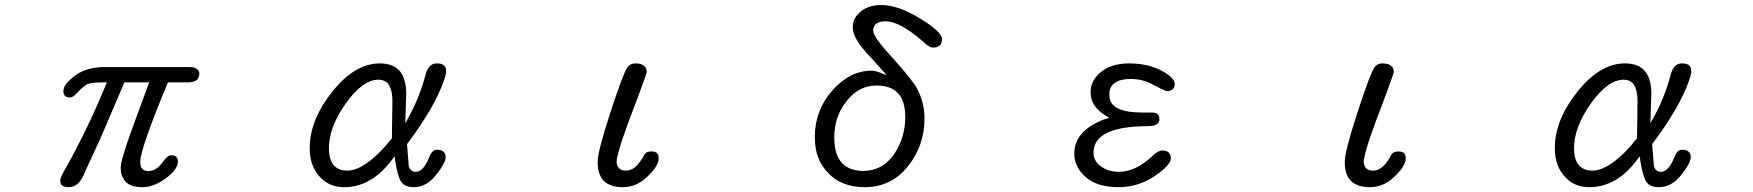

<svg xmlns="http://www.w3.org/2000/svg" viewBox="-20 -736 7040 771"><path d="M224.6 2Q230.5 15.6 255.9 15.6Q298.8 15.6 321.3 -45.9Q321.3 -46.9 384.8 -183.6L479.5 -405.3H579.1L513.7 -227.5Q464.8 -93.8 464.8 -63.5Q464.8 -43.9 468.8 -33.2Q475.6 -15.6 484.4 -5.9Q505.9 15.6 551.8 15.6Q597.7 15.6 646.5 -20.5Q694.3 -55.7 694.3 -87.9Q694.3 -99.6 688 -106Q681.6 -112.3 666 -112.3Q652.3 -112.3 631.8 -83Q606.4 -48.8 575.2 -48.8Q560.5 -48.8 551.8 -57.6Q543 -66.4 543 -85Q543 -137.7 654.3 -405.3H735.4Q770.5 -405.3 777.3 -425.8Q780.3 -431.6 780.3 -441.4Q780.3 -451.2 774.4 -456.1Q764.6 -466.8 740.2 -466.8H397.5Q324.2 -465.8 279.3 -430.7Q234.4 -397.5 234.4 -369.1Q235.4 -357.4 240.2 -351.6Q247.1 -344.7 262.7 -344.7Q272.5 -344.7 288.1 -361.3Q300.8 -375 305.2 -378.9Q309.6 -382.8 315.4 -387.7Q327.1 -397.5 337.9 -400.4Q358.4 -405.3 399.4 -405.3H409.2Q335 -223.6 247.1 -66.4Q234.4 -45.9 228 -31.2Q221.7 -16.6 221.7 -12.2Q221.7 -7.8 222.2 -5.9Q222.7 -3.9 223.1 -2Q223.6 0 224.6 2Z M1362.3 15.6Q1472.7 15.6 1555.7 -96.7L1564.5 -108.4L1566.4 -93.8Q1577.1 -24.4 1591.8 -4.9Q1606.4 15.6 1641.6 15.6Q1692.4 15.6 1731 -33.2Q1769.5 -82 1769.5 -104.5Q1769.5 -119.1 1761.7 -126Q1753.9 -134.8 1734.4 -134.8Q1714.8 -134.8 1703.1 -103.5Q1679.7 -45.9 1649.4 -45.9Q1637.7 -45.9 1630.9 -52.7Q1622.1 -60.5 1621.1 -73.2L1614.3 -157.2Q1724.6 -303.7 1761.7 -410.2Q1771.5 -436.5 1771.5 -450.2Q1771.5 -464.8 1763.2 -473.1Q1754.9 -481.4 1733.4 -481.4Q1700.2 -481.4 1688.5 -434.6Q1665 -345.7 1620.1 -263.7L1607.4 -241.2L1609.4 -306.6L1611.3 -361.3Q1610.4 -453.1 1549.8 -474.6Q1530.3 -481.4 1504.9 -481.4Q1405.3 -481.4 1314.5 -368.2Q1223.6 -253.9 1223.6 -141.6Q1223.6 -65.4 1268.6 -21.5Q1304.7 15.6 1362.3 15.6ZM1375 -50.8Q1341.8 -50.8 1323.2 -69.3Q1300.8 -91.8 1300.8 -141.6Q1300.8 -224.6 1368.2 -320.3Q1436.5 -416 1500 -416Q1521.5 -416 1535.2 -403.3Q1555.7 -381.8 1555.7 -329.1L1553.7 -180.7Q1527.3 -147.5 1503.9 -124Q1429.7 -50.8 1375 -50.8Z M2379.9 -85Q2379.9 -9.8 2435.5 8.8Q2454.1 15.6 2480.5 15.6Q2537.1 15.6 2580.1 -27.3Q2625 -69.3 2625 -100.6Q2625 -114.3 2618.2 -121.1Q2611.3 -127.9 2594.7 -127.9Q2573.2 -127.9 2565.4 -111.3Q2533.2 -50.8 2494.1 -50.8Q2475.6 -50.8 2465.8 -60.5Q2456.1 -70.3 2456.1 -87.4Q2456.1 -104.5 2477.5 -171.9Q2504.9 -252 2538.1 -336.9Q2573.2 -430.7 2577.1 -446.3Q2577.1 -461.9 2568.4 -469.7Q2557.6 -481.4 2531.2 -481.4Q2511.7 -481.4 2500 -466.8Q2481.4 -439.5 2430.7 -283.2Q2379.9 -127.9 2379.9 -85Z M3486.3 -612.3Q3486.3 -650.4 3536.1 -650.4Q3594.7 -650.4 3689.5 -566.4Q3689.5 -566.4 3689.5 -566.4Q3711.9 -544.9 3726.6 -544.9Q3739.3 -544.9 3745.1 -548.3Q3751 -551.8 3753.9 -553.7Q3762.7 -562.5 3762.7 -580.1Q3762.7 -592.8 3742.2 -612.8Q3721.7 -632.8 3675.8 -661.1Q3586.9 -715.8 3518.6 -715.8Q3460.9 -715.8 3428.7 -682.6Q3404.3 -659.2 3404.3 -626Q3404.3 -614.3 3408.7 -601.1Q3413.1 -587.9 3421.9 -573.2Q3439.5 -543.9 3474.6 -507.8L3541 -433.6L3516.6 -443.4Q3495.1 -452.1 3479.5 -452.1Q3392.6 -452.1 3322.3 -372.6Q3252 -293 3252 -186.5Q3252 -92.8 3306.6 -41L3308.6 -38.1Q3362.3 15.6 3451.2 15.6Q3559.6 15.6 3626 -68.4Q3692.4 -151.4 3692.4 -259.8Q3692.4 -323.2 3664.1 -377Q3647.5 -411.1 3567.4 -500Q3522.5 -548.8 3504.4 -575.2Q3486.3 -601.6 3486.3 -612.3ZM3447.3 -49.8Q3392.6 -49.8 3363.3 -79.1Q3330.1 -112.3 3330.1 -184.6Q3330.1 -267.6 3378.9 -329.1Q3427.7 -392.6 3500 -392.6Q3575.2 -392.6 3601.6 -338.9Q3615.2 -309.6 3615.2 -266.6Q3615.2 -184.6 3571.3 -118.2Q3524.4 -49.8 3447.3 -49.8Z M4371.1 -123Q4371.1 -229.5 4592.8 -229.5Q4619.1 -229.5 4628.9 -240.2Q4635.7 -246.1 4635.7 -256.8Q4635.7 -270.5 4628.9 -277.3Q4622.1 -284.2 4605.5 -284.2H4565.4Q4457 -284.2 4438.5 -332Q4434.6 -342.8 4434.6 -353Q4434.6 -363.3 4435.5 -371.1Q4446.3 -418.9 4520.5 -418.9Q4571.3 -418.9 4614.3 -393.6Q4658.2 -371.1 4664.1 -370.1Q4681.6 -370.1 4689.5 -377.9Q4697.3 -385.7 4697.3 -400.4Q4697.3 -413.1 4677.7 -430.7Q4613.3 -481.4 4514.6 -481.4Q4433.6 -481.4 4390.6 -437.5Q4359.4 -407.2 4359.4 -364.3Q4359.4 -307.6 4421.9 -270.5L4434.6 -262.7L4412.1 -255.9Q4293.9 -210 4293.9 -119.1Q4293.9 -65.4 4339.8 -24.9Q4385.7 15.6 4471.7 15.6Q4550.8 15.6 4617.2 -29.3Q4681.6 -73.2 4681.6 -99.6Q4681.6 -115.2 4673.3 -123.5Q4665 -131.8 4647.9 -131.8Q4630.9 -131.8 4609.4 -111.3Q4541 -45.9 4471.7 -45.9Q4430.7 -45.9 4397.5 -70.3Q4371.1 -90.8 4371.1 -123Z M5379.9 -85Q5379.9 -9.8 5435.5 8.8Q5454.1 15.6 5480.5 15.6Q5537.1 15.6 5580.1 -27.3Q5625 -69.3 5625 -100.6Q5625 -114.3 5618.2 -121.1Q5611.3 -127.9 5594.7 -127.9Q5573.2 -127.9 5565.4 -111.3Q5533.2 -50.8 5494.1 -50.8Q5475.6 -50.8 5465.8 -60.5Q5456.1 -70.3 5456.1 -87.4Q5456.1 -104.5 5477.5 -171.9Q5504.9 -252 5538.1 -336.9Q5573.2 -430.7 5577.1 -446.3Q5577.1 -461.9 5568.4 -469.7Q5557.6 -481.4 5531.2 -481.4Q5511.7 -481.4 5500 -466.8Q5481.4 -439.5 5430.7 -283.2Q5379.9 -127.9 5379.9 -85Z M6362.3 15.6Q6472.7 15.6 6555.7 -96.7L6564.5 -108.4L6566.4 -93.8Q6577.1 -24.4 6591.8 -4.9Q6606.4 15.6 6641.6 15.6Q6692.4 15.6 6731 -33.2Q6769.5 -82 6769.5 -104.5Q6769.5 -119.1 6761.7 -126Q6753.9 -134.8 6734.4 -134.8Q6714.8 -134.8 6703.1 -103.5Q6679.7 -45.9 6649.4 -45.9Q6637.7 -45.9 6630.9 -52.7Q6622.1 -60.5 6621.1 -73.2L6614.3 -157.2Q6724.6 -303.7 6761.7 -410.2Q6771.5 -436.5 6771.5 -450.2Q6771.5 -464.8 6763.2 -473.1Q6754.9 -481.4 6733.4 -481.4Q6700.2 -481.4 6688.5 -434.6Q6665 -345.7 6620.1 -263.7L6607.4 -241.2L6609.4 -306.6L6611.3 -361.3Q6610.4 -453.1 6549.8 -474.6Q6530.3 -481.4 6504.9 -481.4Q6405.3 -481.4 6314.5 -368.2Q6223.6 -253.9 6223.6 -141.6Q6223.6 -65.4 6268.6 -21.5Q6304.7 15.6 6362.3 15.6ZM6375 -50.8Q6341.8 -50.8 6323.2 -69.3Q6300.8 -91.8 6300.8 -141.6Q6300.8 -224.6 6368.2 -320.3Q6436.5 -416 6500 -416Q6521.5 -416 6535.2 -403.3Q6555.7 -381.8 6555.7 -329.1L6553.7 -180.7Q6527.3 -147.5 6503.9 -124Q6429.7 -50.8 6375 -50.8Z"/></svg>

Font: FakePearl
Style: Light
Weight: 350
Version: Version 1.2